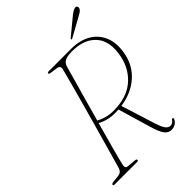

<svg xmlns="http://www.w3.org/2000/svg" viewBox="-248 -949 1061 1061"><g transform="rotate(-45 282.5 -418.5)"><path d="M497.5 -22.5Q493 -10.5 479 -0.5Q465 9.5 445.5 9.5Q422 9.5 405.8 -11.5Q389.5 -32.5 373 -89.5L317.5 -278Q305 -277 293 -277Q262.5 -276.5 235.2 -283.5Q208 -290.5 187 -302.5Q165.5 -225 146.8 -156.5Q128 -88 118.5 -48Q111.5 -21.5 131.5 -19.5L184 -14.5Q195 -13.5 195 -7.5Q195 0 185 0H8.5Q0 0 0.5 -7Q0.5 -13 14.5 -15L56 -19.5Q82 -22.5 89.5 -47Q100 -84.5 117.5 -145.5Q135 -206.5 155.2 -278.8Q175.5 -351 195.5 -423Q215.5 -495 231.8 -555.8Q248 -616.5 257.5 -653Q263 -676 239 -680L195 -686Q187.5 -687 185.8 -689Q184 -691 184 -694Q184.5 -700 194 -700H370.5Q437 -700 484.8 -672Q532.5 -644 553 -591.8Q573.5 -539.5 558.5 -467Q543.5 -393 487 -343.2Q430.5 -293.5 343 -280.5L403.5 -87.5Q418.5 -40 430.8 -25.5Q443 -11 458 -11Q476 -11 486.5 -28.5Q490.5 -34.5 495.5 -32Q501 -29 497.5 -22.5ZM283.5 -645.5Q274.5 -612.5 259.5 -560Q244.5 -507.5 226.8 -444.5Q209 -381.5 191.5 -317.5Q210 -307 236 -299.5Q262 -292 293.5 -292Q395 -292 454.8 -341.5Q514.5 -391 532.5 -471.5Q555 -575 507.8 -631Q460.5 -687 364.5 -687Q326 -687 308 -677.8Q290 -668.5 283.5 -645.5ZM505.5 -822.5Q537 -848 551.5 -845.5Q558.5 -844 560.2 -837.2Q562 -830.5 559 -824Q554 -814.5 544.8 -808.8Q535.5 -803 523 -796L414 -736Q408.5 -733 407 -736.5Q405 -739.5 411.5 -745Z"/></g></svg>

Font: Fraunces 144pt Soft Thin
Style: Italic
Weight: 100
Italic angle: -16°
Version: Version 1.000;[0bf87f6ff]